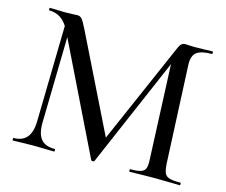

<svg xmlns="http://www.w3.org/2000/svg" viewBox="-91 -748 1024 871"><g transform="rotate(15 421.0 -312.5)"><path d="M129 -602 154 -600 144 -114Q143 -62 163 -37Q183 -12 228 -12Q231 -12 231 -6Q231 0 228 0Q201 0 186 -1L131 -2L76 -1Q62 0 35 0Q33 0 33 -6Q33 -12 35 -12Q118 -12 119 -114ZM819 0Q786 0 767 -1L697 -2L630 -1Q613 0 583 0Q581 0 581 -6Q581 -12 583 -12Q617 -12 633 -17.5Q649 -23 654 -37Q659 -51 657 -81L637 -552L676 -608L417 -7Q415 -3 409 -3Q403 -3 401 -7L140 -542Q122 -579 98 -596Q74 -613 42 -613Q40 -613 40 -619Q40 -625 42 -625L82 -624Q94 -623 113 -623Q135 -623 149 -624Q163 -625 171 -625Q184 -625 192 -616Q200 -607 217 -573L444 -112L407 -48L648 -600Q658 -625 678 -625Q684 -625 694 -624Q704 -623 720 -623L771 -624Q783 -625 806 -625Q808 -625 808 -619Q808 -613 806 -613Q756 -613 735 -597Q714 -581 715 -541L736 -81Q738 -50 744 -36Q750 -22 766.5 -17Q783 -12 819 -12Q821 -12 821 -6Q821 0 819 0Z"/></g></svg>

Font: Cormorant Garamond Medium
Style: Regular
Weight: 500
Designer: Christian Thalmann (Catharsis Fonts)
Foundry: Catharsis Fonts
Version: Version 4.000